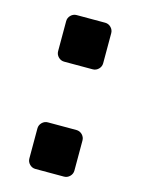

<svg xmlns="http://www.w3.org/2000/svg" viewBox="-85 -553 443 605"><g transform="rotate(15 136.5 -251.0)"><path d="M202 -494C196.7 -499.3 190.3 -502 183 -502H90C82.7 -502 76.3 -499.3 71 -494C65.7 -488.7 63 -482.3 63 -475V-377C63 -369.7 65.7 -363.3 71 -358C76.3 -352.7 82.7 -350 90 -350H183C190.3 -350 196.7 -352.7 202 -358C207.3 -363.3 210 -369.7 210 -377V-475C210 -482.3 207.3 -488.7 202 -494ZM202 -144C196.7 -149.3 190.3 -152 183 -152H90C82.7 -152 76.3 -149.3 71 -144C65.7 -138.7 63 -132.3 63 -125V-27C63 -19.7 65.7 -13.3 71 -8C76.3 -2.7 82.7 0 90 0H183C190.3 0 196.7 -2.7 202 -8C207.3 -13.3 210 -19.7 210 -27V-125C210 -132.3 207.3 -138.7 202 -144Z"/></g></svg>

Font: Rubik
Style: Regular
Weight: 500
Designer: Hubert & Fischer
Foundry: Hubert & Fischer
Version: Version 1.100